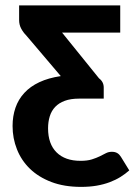

<svg xmlns="http://www.w3.org/2000/svg" viewBox="-20 -536 514 733"><path d="M53 -515.5H439V-411.5H217L358 -237Q376 -223.5 376 -202V-159.5H282Q250 -159.5 227.5 -151.2Q205 -143 190.8 -128Q176.5 -113 170 -92Q163.5 -71 163.5 -46Q163.5 13.5 196 45.8Q228.5 78 287.5 78Q313.5 78 330.8 72.5Q348 67 360.8 60.8Q373.5 54.5 384 49Q394.5 43.5 407 43.5Q419.5 43.5 427.8 48.5Q436 53.5 441.5 62.5L473.5 114.5Q458.5 128 440 139.5Q421.5 151 399 159.5Q376.5 168 349.2 172.8Q322 177.5 289.5 177.5Q225 177.5 176 158.8Q127 140 94.2 108.2Q61.5 76.5 44.8 34.2Q28 -8 28 -55Q28 -92.5 39 -124.5Q50 -156.5 72.8 -181.2Q95.5 -206 130.2 -222.2Q165 -238.5 212 -245.5L79.5 -401.5Q68.5 -412.5 60.8 -427Q53 -441.5 53 -459.5Z"/></svg>

Font: Lato Heavy
Style: Regular
Weight: 800
Designer: Lukasz Dziedzic
Foundry: tyPoland Lukasz Dziedzic
Version: Version 2.007; 2014-02-27